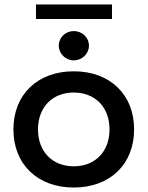

<svg xmlns="http://www.w3.org/2000/svg" viewBox="-20 -829 660 859"><path d="M310 -510C148 -510 40 -406 40 -250C40 -94 148 10 310 10C472 10 580 -94 580 -250C580 -406 472 -510 310 -510ZM310 -85C214 -85 150 -151 150 -250C150 -349 214 -415 310 -415C406 -415 470 -349 470 -250C470 -151 406 -85 310 -85ZM310 -690C273 -690 243 -661 243 -625C243 -589 273 -559 310 -559C348 -559 378 -589 378 -625C378 -661 348 -690 310 -690ZM141 -744H481V-809H141Z"/></svg>

Font: Goli Medium
Style: Regular
Weight: 500
Designer: jaikishan Patel
Foundry: MagicType
Version: Version 1.000;Glyphs 3.2 (3242)